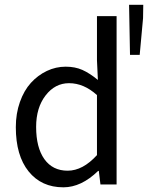

<svg xmlns="http://www.w3.org/2000/svg" viewBox="-20 -780 626 812"><path d="M248 12.2Q155.3 12.2 101.1 -54.9Q46.9 -122.1 46.9 -242.2Q46.9 -299.8 64.2 -348.6Q81.5 -397.5 110.8 -429.7Q140.1 -461.9 178.2 -480Q216.3 -498 257.8 -498Q297.4 -498 328.1 -484.4Q358.9 -470.7 394 -441.9L390.1 -524.9V-711.9H473.1V0H404.8L397.9 -57.1H395Q323.7 12.2 248 12.2ZM266.1 -58.1Q330.1 -58.1 390.1 -124V-377.9Q334.5 -428.2 272 -428.2Q212.9 -428.2 172.9 -376.5Q132.8 -324.7 132.8 -243.2Q132.8 -155.8 167.7 -106.9Q202.6 -58.1 266.1 -58.1ZM529.8 -547.9 525.9 -759.8H585.9L585 -703.1L570.8 -547.9Z"/></svg>

Font: Source Sans Pro
Style: Regular
Weight: 400
Designer: Paul D. Hunt
Foundry: Adobe Systems Incorporated
Version: Version 3.006;hotconv 1.0.111;makeotfexe 2.5.65597